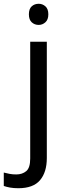

<svg xmlns="http://www.w3.org/2000/svg" viewBox="-75 -757 353 1017"><path d="M78 -681Q78 -710 93 -723.5Q108 -737 130 -737Q150 -737 165.5 -723.5Q181 -710 181 -681Q181 -653 165.5 -639Q150 -625 130 -625Q108 -625 93 -639Q78 -653 78 -681ZM22 240Q-3 240 -22 236.5Q-41 233 -55 228V157Q-40 161 -24 164Q-8 167 11 167Q43 167 64 149.5Q85 132 85 83V-536H173V80Q173 155 137 197.5Q101 240 22 240Z"/></svg>

Font: Noto Sans Bengali UI
Style: Regular
Weight: 400
Designer: Jelle Bosma - Monotype Design Team
Foundry: Monotype Imaging Inc.
Version: Version 2.003; ttfautohint (v1.8.4.7-5d5b)